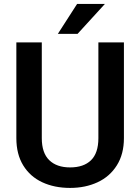

<svg xmlns="http://www.w3.org/2000/svg" viewBox="-20 -921 693 951"><path d="M61 0ZM593.8 -236.8Q593.8 -157.7 558.8 -102.1Q523.9 -46.4 463.4 -18.3Q402.8 9.8 327.1 9.8Q249.5 9.8 189.2 -18.3Q128.9 -46.4 95 -101.8Q61 -157.2 61 -236.8V-710.9H187V-236.8Q187 -163.6 223.9 -127.7Q260.7 -91.8 327.1 -91.8Q394.5 -91.8 430.9 -127.4Q467.3 -163.1 467.3 -236.8V-710.9H593.8ZM499.5 -901.4 364.3 -753.4H266.6L361.8 -901.4Z"/></svg>

Font: Heebo Medium
Style: Regular
Weight: 500
Designer: Oded Ezer
Foundry: Meir Sadan
Version: Version 2.001; ttfautohint (v1.5.14-ce02) -l 8 -r 50 -G 200 